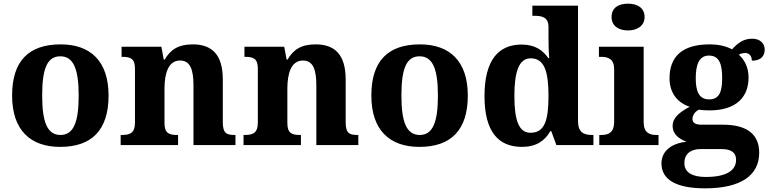

<svg xmlns="http://www.w3.org/2000/svg" viewBox="-20 -791 4192 1047"><path d="M308 10C481 10 572 -82 572 -270C572 -458 473 -549 311 -549C136 -549 46 -458 46 -270C46 -82 145 10 308 10ZM310 -55C236 -55 210 -129 210 -270C210 -412 235 -484 309 -484C382 -484 409 -412 409 -270C409 -129 383 -55 310 -55Z M638 0H951V-55H946C902 -55 877 -64 877 -120V-307C877 -389 897 -461 962 -461C1017 -461 1035 -412 1035 -326V0H1264V-55H1260C1215 -55 1195 -64 1195 -125V-357C1195 -492 1137 -549 1031 -549C953 -549 910 -521 878 -466H873L860 -536H643V-481H647C691 -481 716 -472 716 -417V-123C716 -64 688 -55 643 -55H638Z M1308 0H1621V-55H1616C1572 -55 1547 -64 1547 -120V-307C1547 -389 1567 -461 1632 -461C1687 -461 1705 -412 1705 -326V0H1934V-55H1930C1885 -55 1865 -64 1865 -125V-357C1865 -492 1807 -549 1701 -549C1623 -549 1580 -521 1548 -466H1543L1530 -536H1313V-481H1317C1361 -481 1386 -472 1386 -417V-123C1386 -64 1358 -55 1313 -55H1308Z M2267 10C2440 10 2531 -82 2531 -270C2531 -458 2432 -549 2270 -549C2095 -549 2005 -458 2005 -270C2005 -82 2104 10 2267 10ZM2269 -55C2195 -55 2169 -129 2169 -270C2169 -412 2194 -484 2268 -484C2341 -484 2368 -412 2368 -270C2368 -129 2342 -55 2269 -55Z M2826 10C2904 10 2951 -23 2981 -76H2986L3014 0H3216V-55H3209C3162 -55 3132 -70 3132 -131V-760H2883V-705H2891C2935 -705 2971 -698 2971 -644V-587C2971 -551 2972 -505 2975 -474H2970C2941 -516 2899 -548 2824 -548C2696 -548 2622 -460 2622 -267C2622 -75 2696 10 2826 10ZM2873 -67C2810 -67 2785 -133 2785 -268C2785 -400 2810 -473 2874 -473C2949 -473 2971 -400 2971 -269C2971 -132 2949 -67 2873 -67Z M3405 -625C3453 -625 3495 -649 3495 -698C3495 -750 3453 -771 3405 -771C3354 -771 3315 -750 3315 -698C3315 -649 3354 -625 3405 -625ZM3248 0H3571V-55H3559C3521 -55 3490 -68 3490 -125V-536H3246V-481H3260C3297 -481 3329 -468 3329 -415V-126C3329 -69 3299 -55 3260 -55H3248Z M3825 236C4025 236 4120 162 4120 42C4120 -55 4058 -111 3923 -111H3805C3773 -111 3756 -121 3756 -142C3756 -165 3774 -186 3792 -193C3804 -190 3834 -189 3849 -189C3995 -189 4062 -262 4062 -368C4062 -426 4039 -465 4009 -493C4018 -498 4030 -502 4045 -502C4062 -502 4080 -489 4080 -460C4132 -460 4150 -488 4150 -521C4150 -553 4126 -580 4082 -580C4032 -580 4001 -554 3972 -522C3940 -539 3900 -549 3849 -549C3700 -549 3631 -482 3631 -364C3631 -281 3678 -229 3741 -209C3684 -178 3648 -149 3648 -104C3648 -56 3687 -32 3724 -18C3643 -10 3587 32 3587 100C3587 188 3666 236 3825 236ZM3847 -249C3790 -249 3774 -296 3774 -364C3774 -434 3790 -488 3846 -488C3905 -488 3918 -436 3918 -365C3918 -295 3905 -249 3847 -249ZM3828 174C3755 174 3712 149 3712 99C3712 38 3760 22 3798 22H3916C3968 22 3994 42 3994 80C3994 139 3941 174 3828 174Z"/></svg>

Font: Noto Serif Hentaigana Bold
Style: Regular
Weight: 700
Designer: Kazuhiro Yamada
Foundry: nipponia
Version: Version 1.000